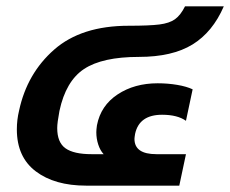

<svg xmlns="http://www.w3.org/2000/svg" viewBox="-20 -584 724 604"><path d="M33 -177Q33 -207 40 -236Q65 -353 150.5 -428Q236 -503 385 -503Q450 -503 481.5 -507Q513 -511 530.5 -523.5Q548 -536 562 -564H684Q649 -483 585.5 -444Q522 -405 417 -405Q302 -405 244.5 -367Q187 -329 167 -235Q160 -198 160 -181Q160 -136 186 -117.5Q212 -99 268 -99H306Q295 -111 289 -129.5Q283 -148 283 -168Q283 -176 285 -190Q297 -252 350 -287Q403 -322 476 -322Q508 -322 537.5 -317Q567 -312 586 -303L565 -204Q538 -223 490 -223Q418 -223 405 -163Q403 -151 403 -147Q403 -99 472 -99H565L544 0H251Q152 0 92.5 -45Q33 -90 33 -177Z"/></svg>

Font: Prompt Medium
Style: Italic
Weight: 500
Italic angle: -12°
Designer: Katatrad Team
Foundry: CadsonDemak
Version: Version 1.001